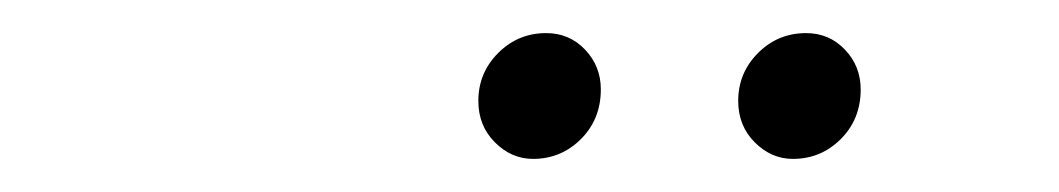

<svg xmlns="http://www.w3.org/2000/svg" viewBox="-20 -699 640 116"><path d="M302 -603Q289 -603 279 -613Q269 -623 269 -638Q269 -655 281 -667Q293 -679 310 -679Q324 -679 333.5 -669Q343 -659 343 -645Q343 -627 331 -615Q319 -603 302 -603ZM459 -603Q446 -603 436 -613Q426 -623 426 -638Q426 -655 438 -667Q450 -679 467 -679Q481 -679 490.5 -669Q500 -659 500 -645Q500 -627 488 -615Q476 -603 459 -603Z"/></svg>

Font: Red Hat Display
Style: Italic
Weight: 300
Italic angle: -12°
Designer: Pentagram, MCKL
Foundry: Pentagram, MCKL
Version: Version 1.023